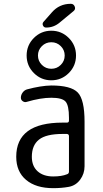

<svg xmlns="http://www.w3.org/2000/svg" viewBox="-20 -980 540 1010"><path d="M309.6 -275.4Q222.7 -275.4 185.1 -245.6Q147.5 -215.8 147.5 -155.3Q147.5 -106.4 177.7 -79.1Q208 -51.8 259.8 -51.8Q304.7 -51.8 333 -63.5Q342.8 -66.4 342.8 -78.1V-263.7Q342.8 -274.4 332 -275.4ZM259.8 9.8Q168.9 9.8 117.2 -33.7Q65.4 -77.1 65.4 -155.3Q65.4 -335 309.6 -335H332Q342.8 -335 342.8 -345.7V-360.4Q342.8 -425.8 324.7 -445.8Q306.6 -465.8 250 -465.8Q194.3 -465.8 121.1 -444.3Q110.4 -440.4 100.1 -447.3Q89.8 -454.1 89.8 -465.8Q89.8 -480.5 99.1 -493.2Q108.4 -505.9 122.1 -509.8Q194.3 -529.3 250 -530.3Q353.5 -530.3 389.2 -493.2Q424.8 -456.1 424.8 -339.8V-105.5Q424.8 -66.4 401.9 -35.2Q378.9 -3.9 341.8 2.9Q303.7 9.8 259.8 9.8ZM293.9 -861.3Q262.7 -835 222.7 -835Q210.9 -835 206.1 -845.7Q201.2 -856.4 209 -865.2L252.9 -915Q292 -960 352.5 -960Q367.2 -960 373 -945.8Q378.9 -931.6 367.2 -921.9ZM299.8 -737.3Q279.3 -757.8 250 -757.8Q220.7 -757.8 200.2 -737.3Q179.7 -716.8 179.7 -688Q179.7 -659.2 200.2 -638.7Q220.7 -618.2 250 -618.2Q279.3 -618.2 299.8 -638.7Q320.3 -659.2 320.3 -688Q320.3 -716.8 299.8 -737.3ZM158.2 -595.7Q120.1 -633.8 120.1 -688Q120.1 -742.2 158.2 -780.3Q196.3 -818.4 250 -818.4Q303.7 -818.4 341.8 -780.3Q379.9 -742.2 379.9 -688Q379.9 -633.8 341.8 -595.7Q303.7 -557.6 250 -557.6Q196.3 -557.6 158.2 -595.7Z"/></svg>

Font: Rounded-X Mgen+ 1mn regular
Style: Regular
Weight: 400
Designer: [Source Han Sans]
Ryoko NISHIZUKA  (kana & ideographs); Paul D. Hunt (Latin, Greek & Cyrillic); Wenlong ZHANG  (bopomofo
Version: Version 1.059.20150602